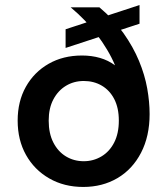

<svg xmlns="http://www.w3.org/2000/svg" viewBox="-20 -729 664 761"><path d="M310 12Q234 12 175 -22Q116 -56 83 -115Q50 -174 50 -251Q50 -327 82.5 -385Q115 -443 172.5 -476Q230 -509 305 -509Q343 -509 376 -499.5Q409 -490 436 -470Q423 -501 404.5 -532Q386 -563 364 -592Q342 -621 316 -648Q290 -675 260 -700H374Q431 -652 469.5 -597.5Q508 -543 531 -487.5Q554 -432 563.5 -378.5Q573 -325 573 -277Q573 -189 539 -123.5Q505 -58 445.5 -23Q386 12 310 12ZM312 -90Q350 -90 382 -109Q414 -128 432.5 -164Q451 -200 451 -251Q451 -301 433 -336Q415 -371 383.5 -389.5Q352 -408 312 -408Q273 -408 241.5 -389Q210 -370 191.5 -335Q173 -300 173 -251Q173 -200 191.5 -164Q210 -128 241.5 -109Q273 -90 312 -90ZM240 -539V-613L533 -709V-635Z"/></svg>

Font: DM Sans 12pt SemiBold
Style: Regular
Weight: 600
Version: Version 4.004;gftools[0.9.30]